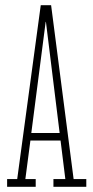

<svg xmlns="http://www.w3.org/2000/svg" viewBox="-20 -722 359 742"><path d="M7.5 0V-30H46.5L137.5 -702H177.5L264.5 -30H313.5V0H186.5V-30H232.5L214 -179H97.5L78 -30H118V0ZM156.5 -637.5 101 -208H210.5L157.5 -637.5Z"/></svg>

Font: Imbue 10pt Thin
Style: Regular
Weight: 100
Designer: Tyler Finck
Foundry: Etcetera Type Company
Version: Version 1.102; ttfautohint (v1.8.3)